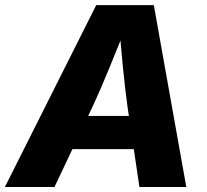

<svg xmlns="http://www.w3.org/2000/svg" viewBox="-46 -748 829 768"><path d="M-26.4 0 338.9 -727.5H569.3L699.2 0H511.7L464.4 -318.4Q453.6 -397 445.1 -485.1Q436.5 -573.2 429.2 -669.4H469.7Q431.2 -574.2 395.5 -486.1Q359.9 -397.9 322.8 -318.4L171.9 0ZM165 -151.4 187 -284.2H580.1L558.1 -151.4Z"/></svg>

Font: Inter 18pt ExtraBold
Style: Italic
Weight: 800
Italic angle: -9.3988°
Designer: Rasmus Andersson
Foundry: rsms
Version: Version 4.001;git-66647c0bb